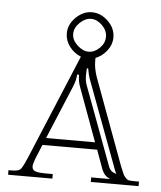

<svg xmlns="http://www.w3.org/2000/svg" viewBox="-48 -675 602 717"><g transform="rotate(5 253.0 -316.0)"><path d="M267.1 -420.9Q267.1 -415.5 266.6 -407.2Q266.1 -398.9 266.1 -396Q266.1 -374 272 -358.9L380.9 -65.9Q382.3 -61.5 384 -58.1Q385.7 -54.7 387.9 -52.2Q390.1 -49.8 391.4 -48.1Q392.6 -46.4 395.8 -44.7Q398.9 -43 400.1 -42.5Q401.4 -42 405.5 -40.3Q409.7 -38.6 411.1 -38.1Q405.3 -49.8 401.9 -60.1L280.8 -384.8Q277.3 -393.6 272 -421.9ZM205.1 -544.9Q205.1 -522.5 225.6 -503.2Q246.1 -483.9 268.1 -483.9Q290 -483.9 309.1 -502.4Q328.1 -521 328.1 -544.9Q328.1 -568.8 308.6 -587.9Q289.1 -606.9 267.1 -606.9Q245.1 -606.9 225.1 -587.6Q205.1 -568.4 205.1 -544.9ZM321.8 -148.9 248 -350.1Q240.2 -370.6 240.2 -395H232.9Q232.9 -376.5 222.2 -350.1L138.2 -148.9ZM268.1 -631.8Q301.3 -631.8 328.6 -605.7Q356 -579.6 356 -544.9Q356 -518.1 338.6 -495.6Q321.3 -473.1 295.9 -462.9V-458V-449.2Q295.9 -425.8 306.2 -394L425.8 -69.8Q434.6 -48.8 437.7 -41.3Q440.9 -33.7 447.8 -26.4Q454.6 -19 461.7 -18.1Q468.8 -17.1 482.9 -17.1H498V0H318.8V-17.1H387.2V-19Q366.2 -26.4 356 -56.2L332 -122.1H127L105 -68.8Q97.2 -47.9 97.2 -39.1Q97.2 -26.4 108.6 -21.7Q120.1 -17.1 147 -17.1H174.8V0H8.8V-17.1H20Q44.9 -17.1 52.7 -24.2Q60.5 -31.2 74.7 -64.5Q76.2 -67.9 77.1 -69.8L241.2 -462.9Q215.3 -473.1 198.2 -495.8Q181.2 -518.6 181.2 -544.9Q181.2 -579.1 208.5 -605.5Q235.8 -631.8 268.1 -631.8Z"/></g></svg>

Font: FoglihtenNo01
Style: Regular
Weight: 500
Version: Version 0.61